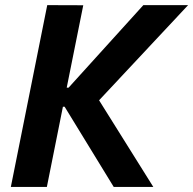

<svg xmlns="http://www.w3.org/2000/svg" viewBox="-20 -740 765 760"><path d="M22.9 0 167 -719.7 309.6 -719.2 244.1 -393.1H279.3L233.4 -373L547.4 -719.7H724.6L341.8 -310.5L340.3 -394L586.9 0H430.2L219.2 -344.7L262.7 -317.4H229L165.5 0Z"/></svg>

Font: Reddit Sans
Style: Bold Italic
Weight: 700
Italic angle: -11.25°
Designer: Stephen Hutchings
Version: Version 1.013